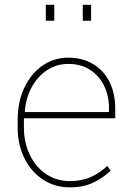

<svg xmlns="http://www.w3.org/2000/svg" viewBox="-20 -782 569 812"><path d="M275.4 10.3Q211.9 10.3 162.1 -22.2Q112.3 -54.7 83.5 -112.1Q54.7 -169.4 54.7 -244.1V-275.4Q54.7 -351.1 82.5 -410.4Q110.4 -469.7 158.9 -503.9Q207.5 -538.1 269 -538.1Q328.6 -538.1 373.3 -511.5Q418 -484.9 442.6 -436.5Q467.3 -388.2 467.3 -322.3V-281.7H81.1V-244.1Q81.1 -178.7 106 -127.2Q130.9 -75.7 174.8 -45.9Q218.8 -16.1 275.4 -16.1Q325.7 -16.1 364.5 -33.4Q403.3 -50.8 433.6 -80.6L447.8 -60.1Q415 -28.8 373.5 -9.3Q332 10.3 275.4 10.3ZM86.4 -308.1H440.9V-324.2Q440.9 -377.9 419.7 -420.4Q398.4 -462.9 359.9 -487.3Q321.3 -511.7 269 -511.7Q219.2 -511.7 179.2 -485.4Q139.2 -459 114.3 -413.6Q89.4 -368.2 85 -311ZM330.1 -694.3V-761.7H365.2V-694.3ZM173.8 -694.3V-761.7H209.5V-694.3Z"/></svg>

Font: Roboto Slab LO Thin
Style: Regular
Weight: 250
Designer: Google
Version: Version 2.00;September 28, 2018;FontCreator 11.5.0.2427 64-b